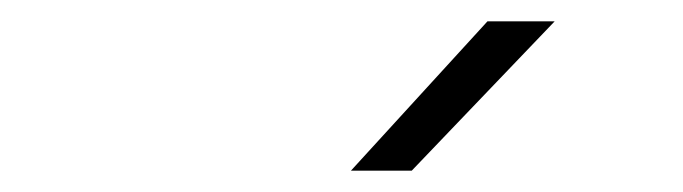

<svg xmlns="http://www.w3.org/2000/svg" viewBox="-20 -805 640 180"><path d="M309 -645 437 -785H500L366 -645Z"/></svg>

Font: NKDuy Mono Thin
Style: Italic
Weight: 100
Italic angle: -9°
Monospace: yes
Designer: NKDuy
Foundry: NKDuy
Version: Version 2.251; ttfautohint (v1.8.4.7-5d5b)